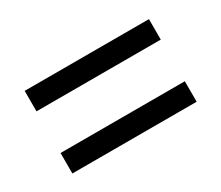

<svg xmlns="http://www.w3.org/2000/svg" viewBox="-58 -564 552 479"><g transform="rotate(-30 218.5 -324.0)"><path d="M39 -264H397V-205H39ZM39 -443H397V-384H39Z"/></g></svg>

Font: Khand
Style: Regular
Weight: 400
Designer: Devanagari: Sanchit Sawaria, Jyotish Sonowal; Latin: Satya Rajpurohit
Foundry: Indian Type Foundry
Version: Version 1.100;PS 1.0;hotconv 1.0.78;makeotf.lib2.5.61930; tt